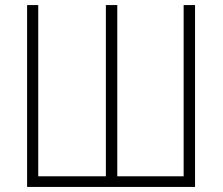

<svg xmlns="http://www.w3.org/2000/svg" viewBox="-20 -710 881 758"><path d="M131 -690V-14H398V-690H443V-14H705V-690H750V28H87V-690Z"/></svg>

Font: Gmarket Sans TTF Light
Style: Regular
Weight: 300
Designer: Creative Director : Sungho Lee; Art Director : Kiwoong Choi; Project Manager : Sori Yang, Jongwook Yoon; Font Designer :
Foundry: Sandoll Inc.
Version: Version 1.000;hotconv 1.0.109;makeotfexe 2.5.65596